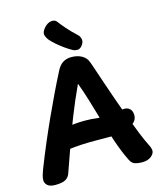

<svg xmlns="http://www.w3.org/2000/svg" viewBox="-150 -1166 1088 1293"><g transform="rotate(-15 393.5 -519.5)"><path d="M179 -42Q170 -12 146.5 1.5Q123 15 75 15Q35 15 19 -1Q3 -17 3 -35Q3 -54 9 -73Q15 -92 22 -111Q56 -198 90.5 -279Q125 -360 159.5 -435.5Q194 -511 228 -582Q262 -653 296 -719Q314 -756 339.5 -772.5Q365 -789 399 -789Q442 -789 472 -772Q502 -755 512 -727Q516 -719 529.5 -678.5Q543 -638 564 -576.5Q585 -515 609.5 -444Q634 -373 660 -303.5Q686 -234 709.5 -176Q733 -118 750 -85Q756 -75 760.5 -61.5Q765 -48 765 -40Q765 -18 741.5 0.5Q718 19 678 19Q651 19 629.5 12.5Q608 6 595 -20Q564 -82 537 -160Q510 -238 486.5 -319.5Q463 -401 440.5 -475Q418 -549 397 -604Q348 -499 309 -399.5Q270 -300 238.5 -210Q207 -120 179 -42ZM212 -192Q197 -191 181 -214.5Q165 -238 165 -267Q165 -291 179.5 -305.5Q194 -320 213.5 -328.5Q233 -337 250 -340Q275 -346 308 -349Q341 -352 381.5 -352Q422 -352 467 -346Q476 -345 500.5 -346.5Q525 -348 554.5 -350.5Q584 -353 609.5 -356Q635 -359 646 -360Q674 -363 691.5 -347.5Q709 -332 709 -301Q709 -273 689 -254Q669 -235 637.5 -223.5Q606 -212 573.5 -207.5Q541 -203 516 -203Q459 -203 410.5 -203.5Q362 -204 315 -201.5Q268 -199 212 -192ZM423 -832Q399 -845 371.5 -864.5Q344 -884 319.5 -905.5Q295 -927 281 -944Q266 -964 262.5 -982.5Q259 -1001 282 -1028Q305 -1054 332 -1057.5Q359 -1061 372 -1041Q385 -1023 414 -989.5Q443 -956 481 -921Q495 -909 499.5 -889Q504 -869 489 -848Q473 -826 455 -825.5Q437 -825 423 -832Z"/></g></svg>

Font: Playpen Sans Arabic
Style: Bold
Weight: 700
Version: Version 2.000